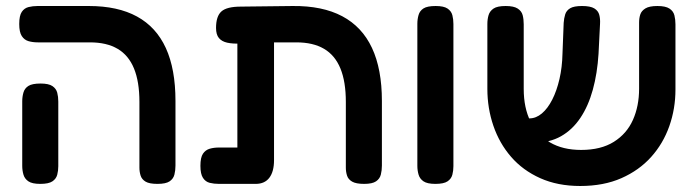

<svg xmlns="http://www.w3.org/2000/svg" viewBox="-20 -603 2317 639"><path d="M504 9Q477 9 464.5 1.5Q452 -6 448 -18.5Q444 -31 444 -45V-264Q444 -331 426 -375Q408 -419 371.5 -440.5Q335 -462 279 -462H106Q89 -462 75 -466Q61 -470 52.5 -483Q44 -496 44 -523Q44 -551 52.5 -563.5Q61 -576 75 -579.5Q89 -583 105 -583H276Q372 -583 436 -548Q500 -513 532 -443Q564 -373 564 -267V-52Q564 -36 560.5 -22Q557 -8 544.5 0.5Q532 9 504 9ZM114 9Q87 9 74.5 0.5Q62 -8 58 -22Q54 -36 54 -51V-266Q54 -281 58 -295Q62 -309 74.5 -317Q87 -325 115 -325Q142 -325 154.5 -316.5Q167 -308 170.5 -294.5Q174 -281 174 -265V-50Q174 -35 170.5 -21.5Q167 -8 154.5 0.5Q142 9 114 9Z M709 9Q692 9 678 5.5Q664 2 655.5 -11Q647 -24 647 -51Q647 -79 655.5 -91.5Q664 -104 678 -108Q692 -112 708 -112H770V-501L836 -462Q805 -459 779.5 -458Q754 -457 736 -461Q718 -465 708.5 -476.5Q699 -488 699 -510Q699 -549 717 -565Q735 -581 782 -581L954 -583Q1053 -584 1119 -549Q1185 -514 1218 -443.5Q1251 -373 1251 -267V-52Q1251 -36 1247.5 -22Q1244 -8 1231.5 0.5Q1219 9 1192 9Q1165 9 1152 1.5Q1139 -6 1135 -18.5Q1131 -31 1131 -45V-264Q1131 -331 1113 -375Q1095 -419 1058.5 -440.5Q1022 -462 966 -462H892V-70Q892 -32 876.5 -11.5Q861 9 831 9Z M1429 9Q1402 9 1389.5 0.5Q1377 -8 1373 -22Q1369 -36 1369 -51V-524Q1369 -539 1373 -553Q1377 -567 1389.5 -575Q1402 -583 1430 -583Q1457 -583 1469.5 -574.5Q1482 -566 1485.5 -552.5Q1489 -539 1489 -523V-50Q1489 -35 1485.5 -21.5Q1482 -8 1469.5 0.5Q1457 9 1429 9Z M1911 16Q1836 16 1778 -10Q1720 -36 1681 -81Q1642 -126 1622 -184.5Q1602 -243 1602 -307V-523Q1602 -539 1606 -552.5Q1610 -566 1622.5 -574.5Q1635 -583 1663 -583Q1690 -583 1703 -574.5Q1716 -566 1719.5 -552.5Q1723 -539 1723 -522V-307Q1723 -244 1745.5 -199Q1768 -154 1810.5 -129Q1853 -104 1914 -104Q1980 -104 2023 -131Q2066 -158 2086.5 -204Q2107 -250 2107 -308V-528Q2107 -543 2111 -555Q2115 -567 2128 -575Q2141 -583 2168 -583Q2195 -583 2208 -574.5Q2221 -566 2224.5 -552Q2228 -538 2228 -522V-305Q2228 -241 2207.5 -183Q2187 -125 2147 -80.5Q2107 -36 2048 -10Q1989 16 1911 16ZM1719 -128 1709 -209H1742Q1764 -209 1783.5 -225.5Q1803 -242 1818 -271.5Q1833 -301 1842 -340Q1851 -379 1852 -424L1856 -527Q1857 -542 1861 -555Q1865 -568 1877.5 -575.5Q1890 -583 1917 -583Q1945 -583 1958 -575Q1971 -567 1974.5 -553.5Q1978 -540 1977 -524L1972 -424Q1968 -359 1953 -304.5Q1938 -250 1911.5 -210.5Q1885 -171 1847 -149.5Q1809 -128 1758 -128Z"/></svg>

Font: Fredoka Light Medium
Style: Regular
Weight: 500
Version: Version 2.001